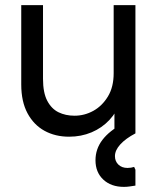

<svg xmlns="http://www.w3.org/2000/svg" viewBox="-20 -521 617 750"><path d="M509 -501V0H427V-141L451 -126Q437 -84 407.5 -52.5Q378 -21 337.5 -4Q297 13 250 13Q196 13 154 -10Q112 -33 87.5 -78.5Q63 -124 63 -191V-501H148V-213Q148 -159 164.5 -127.5Q181 -96 208.5 -82.5Q236 -69 271 -69Q310 -69 344.5 -88Q379 -107 401.5 -144Q424 -181 424 -235V-501ZM464 209Q414 209 383.5 180.5Q353 152 353 105Q353 61 380 25.5Q407 -10 461 -39L509 0Q471 20 450 43Q429 66 429 89Q429 109 442.5 122Q456 135 478 135Q492 135 504 131L509 142V204Q496 206 485.5 207.5Q475 209 464 209Z"/></svg>

Font: Fustat Medium
Style: Regular
Weight: 500
Designer: Mohamed Gaber, Khaled Hosny, Laura Garcia Mut
Foundry: Kief Type Foundry, Alif Type Foundry, Hard Type Foundry
Version: Version 1.007